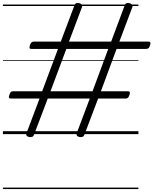

<svg xmlns="http://www.w3.org/2000/svg" viewBox="-20 -916 1047 1311"><path d="M176 19Q153 12 161 -7L250 -243H55Q44 -243 41.5 -249Q39 -255 44 -268Q48 -282 53.5 -287.5Q59 -293 70 -293H268L376 -582H195Q184 -582 182 -587.5Q180 -593 184 -606Q188 -620 194.5 -626Q201 -632 211 -632H395L489 -881Q496 -901 523 -894Q547 -886 540 -868L451 -632H739L832 -881Q839 -901 866 -894Q890 -886 884 -868L795 -632H993Q1004 -632 1006.5 -626Q1009 -620 1004 -606Q1001 -593 994.5 -587.5Q988 -582 978 -582H776L669 -293H853Q863 -293 866 -287.5Q869 -282 864 -268Q860 -255 854 -249Q848 -243 838 -243H650L556 5Q549 25 520 19Q508 15 504.5 9Q501 3 504 -7L593 -243H306L212 5Q205 25 176 19ZM325 -293H612L719 -582H433ZM0 365H925V375H0ZM0 -20H925V0H0ZM0 -505H925V-500H0ZM0 -885H925V-875H0Z"/></svg>

Font: Playwrite DK Loopet Guides
Style: Regular
Weight: 400
Designer: Veronika Burian, José Scaglione
Foundry: TypeTogether
Version: Version 1.003